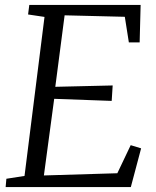

<svg xmlns="http://www.w3.org/2000/svg" viewBox="-20 -763 636 783"><path d="M3 0 6 -34 80 -45.5 161.5 -694 94.5 -704 99.5 -743H553.5L549.5 -590H505.5L489 -694.5L243.5 -700.5L205.5 -409L439.5 -414.5L435.5 -351.5L201 -360L159 -47.5L458.5 -56.5L513 -171L555.5 -158L513.5 0Z"/></svg>

Font: Merriweather 24pt Light
Style: Italic
Weight: 300
Italic angle: -7.8°
Version: Version 2.101